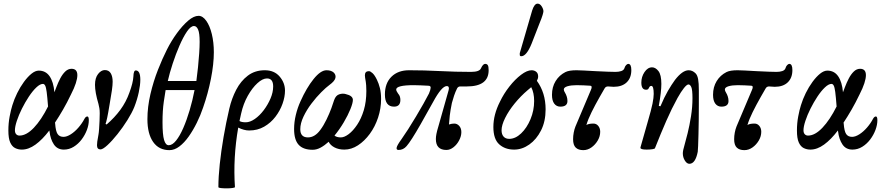

<svg xmlns="http://www.w3.org/2000/svg" viewBox="-20 -811 4845 1055"><path d="M100 11Q80 11 63 2.5Q46 -6 36 -28.5Q26 -51 26 -94Q26 -134 33 -171Q40 -208 48 -233Q58 -266 74.5 -299.5Q91 -333 111.5 -361Q132 -389 153 -406Q174 -423 193 -423Q231 -423 252.5 -392Q274 -361 279 -304Q284 -318 290 -333Q299 -357 311 -380Q323 -403 338.5 -418Q354 -433 373 -433Q405 -433 405 -398Q405 -380 396.5 -353.5Q388 -327 370 -292Q349 -248 326.5 -209Q304 -170 282 -137Q282 -134 283 -132Q286 -90 296.5 -74.5Q307 -59 329 -59Q347 -59 369 -73Q391 -87 411 -110Q431 -133 444 -158Q451 -171 460 -171Q468 -171 468 -150Q468 -125 457.5 -97Q447 -69 428.5 -44.5Q410 -20 385 -4.5Q360 11 331 11Q295 11 276 -17.5Q257 -46 252 -89Q251 -92 251 -94Q213 -44 175 -16.5Q137 11 100 11ZM62 -95Q62 -81 69 -73.5Q76 -66 87 -66Q125 -66 166 -109Q207 -152 244 -226Q240 -279 236.5 -305.5Q233 -332 228 -341Q223 -350 216 -350Q200 -350 179.5 -330.5Q159 -311 138.5 -280Q118 -249 100.5 -214Q83 -179 72.5 -147Q62 -115 62 -95Z M532 10Q513 10 513 -13Q513 -22 514.5 -33Q516 -44 521 -71Q523 -81 524.5 -102.5Q526 -124 527 -147.5Q528 -171 528 -188Q528 -205 526 -216.5Q524 -228 521 -240Q502 -304 502 -345Q502 -383 519 -404.5Q536 -426 556 -426Q578 -426 588.5 -408.5Q599 -391 599 -362Q599 -344 595 -315.5Q591 -287 582 -236Q574 -187 569 -164Q564 -141 560 -130L566 -127Q610 -165 641.5 -208Q673 -251 691 -302Q701 -329 706.5 -351Q712 -373 713 -391Q714 -424 726 -424Q751 -424 751 -373Q751 -344 742.5 -304Q734 -264 718 -223Q705 -191 680 -151Q655 -111 625.5 -74Q596 -37 570.5 -13.5Q545 10 532 10Z M911 14Q853 14 821.5 -31Q790 -76 790 -156Q790 -223 806.5 -293.5Q823 -364 848 -427.5Q873 -491 897 -538Q921 -586 952 -628.5Q983 -671 1014 -697.5Q1045 -724 1071 -724Q1094 -724 1113.5 -696.5Q1133 -669 1144 -623.5Q1155 -578 1155 -524Q1155 -459 1139 -378Q1123 -297 1096 -220Q1082 -178 1061.5 -136.5Q1041 -95 1017 -61Q993 -27 966 -6.5Q939 14 911 14ZM902 -366H1059Q1064 -402 1068 -441.5Q1072 -481 1074.5 -517.5Q1077 -554 1077 -581Q1077 -629 1068.5 -648.5Q1060 -668 1046 -668Q1028 -668 1007.5 -638Q987 -608 966.5 -561Q946 -514 929 -462Q912 -410 902 -366ZM907 -13Q927 -13 947.5 -38.5Q968 -64 987 -107.5Q1006 -151 1022 -205Q1038 -259 1049 -316H890Q887 -300 880 -252Q873 -204 873 -139Q873 -71 881.5 -42Q890 -13 907 -13Z M1180 217Q1180 162 1187.5 91Q1195 20 1208.5 -58.5Q1222 -137 1240 -214Q1253 -270 1278 -318Q1303 -366 1342 -395.5Q1381 -425 1435 -425Q1487 -425 1516.5 -390.5Q1546 -356 1546 -313Q1546 -279 1532.5 -241Q1519 -203 1493.5 -169.5Q1468 -136 1431.5 -115Q1395 -94 1349 -94Q1321 -94 1289 -110Q1260 57 1271 217Q1271 220 1257.5 222Q1244 224 1226 224Q1208 224 1194 222.5Q1180 221 1180 217ZM1305 -187Q1300 -167 1296 -146Q1307 -139 1330 -139Q1354 -139 1380.5 -157.5Q1407 -176 1429.5 -206Q1452 -236 1466.5 -270Q1481 -304 1481 -336Q1481 -380 1447 -380Q1423 -380 1394.5 -354Q1366 -328 1341.5 -284.5Q1317 -241 1305 -187Z M1698 12Q1646 12 1621 -15.5Q1596 -43 1596 -102Q1596 -140 1605.5 -179.5Q1615 -219 1631 -254Q1664 -328 1703 -376.5Q1742 -425 1774 -425Q1799 -425 1813 -413Q1827 -400 1823 -382.5Q1819 -365 1790 -344Q1772 -331 1745 -304Q1718 -277 1691.5 -242Q1665 -207 1647.5 -170Q1630 -133 1630 -101Q1630 -56 1672 -56Q1710 -56 1740 -97Q1758 -121 1774 -154Q1790 -187 1801 -217Q1812 -247 1816 -261Q1825 -287 1844.5 -293Q1864 -299 1880 -294Q1919 -285 1919 -262Q1919 -245 1905.5 -211.5Q1892 -178 1869 -139Q1846 -100 1818 -66Q1830 -56 1853 -56Q1872 -56 1896 -74Q1920 -92 1942.5 -125.5Q1965 -159 1979 -205.5Q1993 -252 1993 -311Q1993 -328 1992 -342Q1991 -356 1990 -361Q1985 -388 1985 -397Q1985 -420 2007 -420Q2015 -420 2027 -409Q2039 -398 2051 -373Q2061 -353 2067.5 -327Q2074 -301 2074 -267Q2074 -215 2057.5 -165Q2041 -115 2012 -75.5Q1983 -36 1947 -12.5Q1911 11 1872 11Q1841 11 1818 -1Q1795 -13 1786 -32Q1764 -12 1742 0Q1720 12 1698 12Z M2170 13Q2157 13 2159.5 0Q2162 -13 2186 -46Q2201 -67 2222.5 -100.5Q2244 -134 2266 -171Q2288 -208 2307 -241.5Q2326 -275 2337 -297Q2346 -318 2346.5 -329Q2347 -340 2333 -340Q2311 -341 2292 -342Q2273 -343 2254 -343Q2157 -343 2157 -319Q2157 -314 2160.5 -308Q2164 -302 2168 -296Q2180 -283 2180 -262Q2180 -225 2145 -225Q2095 -225 2095 -292Q2095 -354 2131 -389.5Q2167 -425 2228 -425Q2310 -425 2396.5 -420.5Q2483 -416 2568 -416Q2615 -416 2623 -436Q2634 -460 2646 -460Q2656 -460 2660.5 -452.5Q2665 -445 2665 -425Q2665 -336 2545 -336H2509Q2498 -336 2492 -326Q2482 -306 2475 -285Q2468 -264 2463 -245Q2455 -206 2451.5 -176.5Q2448 -147 2447 -127Q2462 -132 2476 -132Q2492 -132 2503.5 -119Q2515 -106 2515 -85Q2515 -63 2503 -40Q2491 -17 2472 -2Q2453 13 2433 13Q2375 13 2375 -47Q2375 -59 2378 -75Q2381 -91 2389 -117L2445 -315Q2451 -338 2435 -338Q2407 -338 2360 -251L2291 -128Q2238 -35 2214 -8Q2196 13 2170 13Z M2805 11Q2755 11 2723 -18Q2691 -47 2691 -113Q2691 -181 2727 -252Q2748 -296 2779 -335.5Q2810 -375 2843 -400Q2876 -425 2901 -425Q2916 -425 2926.5 -416.5Q2937 -408 2937 -391Q2937 -379 2930 -367Q2978 -301 2978 -210Q2978 -144 2953 -94.5Q2928 -45 2888.5 -17Q2849 11 2805 11ZM2736 -95Q2736 -73 2747 -60.5Q2758 -48 2778 -48Q2812 -48 2843.5 -78Q2875 -108 2895 -156Q2915 -204 2915 -256Q2915 -301 2899 -332Q2891 -325 2880 -316Q2841 -283 2808 -242.5Q2775 -202 2755.5 -162.5Q2736 -123 2736 -95ZM2844 -502Q2836 -502 2836 -510Q2836 -513 2836 -515Q2836 -517 2836 -519L2904 -753Q2916 -791 2934 -791Q2947 -791 2956.5 -776Q2966 -761 2966 -749Q2966 -744 2961.5 -728.5Q2957 -713 2945 -684L2901 -571Q2873 -502 2844 -502Z M3185 14Q3158 14 3143.5 0Q3129 -14 3129 -46Q3129 -64 3132.5 -82.5Q3136 -101 3142 -116L3227 -317Q3237 -339 3223 -340Q3206 -341 3188 -342Q3170 -343 3149 -343Q3118 -343 3098 -337Q3078 -331 3078 -319Q3078 -312 3085 -301Q3090 -293 3094 -281Q3098 -269 3098 -256Q3098 -225 3059 -225Q3038 -225 3025.5 -241.5Q3013 -258 3013 -290Q3013 -333 3033 -365.5Q3053 -398 3087 -415Q3107 -425 3148 -425Q3163 -425 3189 -423.5Q3215 -422 3253 -420Q3291 -418 3320 -417Q3349 -416 3362 -416Q3380 -416 3393.5 -420.5Q3407 -425 3411 -436Q3414 -447 3420.5 -453.5Q3427 -460 3432 -460Q3449 -460 3449 -426Q3449 -383 3423.5 -358.5Q3398 -334 3352 -334Q3343 -334 3336 -335Q3329 -336 3321 -336Q3308 -336 3302 -325L3275 -278Q3250 -234 3230.5 -194.5Q3211 -155 3202 -124Q3214 -132 3241 -132Q3257 -132 3267.5 -119Q3278 -106 3278 -87Q3278 -62 3264.5 -39Q3251 -16 3230 -1Q3209 14 3185 14Z M3768 89Q3754 89 3743 71Q3732 53 3732 32Q3732 16 3741 -13Q3748 -37 3758.5 -79.5Q3769 -122 3777 -172.5Q3785 -223 3785 -271Q3785 -318 3778.5 -332.5Q3772 -347 3763 -347Q3754 -347 3738 -327Q3722 -307 3703 -273Q3671 -215 3641 -146.5Q3611 -78 3579 3Q3578 7 3564 9Q3550 11 3533 11Q3499 11 3499 1Q3499 -2 3500 -4L3539 -141Q3559 -209 3565.5 -242Q3572 -275 3572 -295Q3572 -339 3559 -339Q3552 -339 3549 -334Q3546 -329 3543 -323.5Q3540 -318 3530 -318Q3504 -318 3504 -357Q3504 -389 3521.5 -415Q3539 -441 3563 -441Q3582 -441 3598 -420.5Q3614 -400 3614 -350Q3614 -306 3600 -229L3609 -227Q3630 -277 3650 -311.5Q3670 -346 3689 -372Q3730 -425 3764 -425Q3785 -425 3802 -408Q3812 -398 3816 -376Q3820 -354 3820 -315Q3820 -283 3820 -241.5Q3820 -200 3819.5 -156Q3819 -112 3818 -73.5Q3817 -35 3816 -9Q3815 17 3814 23Q3801 89 3768 89Z M4070 14Q4043 14 4028.5 0Q4014 -14 4014 -46Q4014 -64 4017.5 -82.5Q4021 -101 4027 -116L4112 -317Q4122 -339 4108 -340Q4091 -341 4073 -342Q4055 -343 4034 -343Q4003 -343 3983 -337Q3963 -331 3963 -319Q3963 -312 3970 -301Q3975 -293 3979 -281Q3983 -269 3983 -256Q3983 -225 3944 -225Q3923 -225 3910.5 -241.5Q3898 -258 3898 -290Q3898 -333 3918 -365.5Q3938 -398 3972 -415Q3992 -425 4033 -425Q4048 -425 4074 -423.5Q4100 -422 4138 -420Q4176 -418 4205 -417Q4234 -416 4247 -416Q4265 -416 4278.5 -420.5Q4292 -425 4296 -436Q4299 -447 4305.5 -453.5Q4312 -460 4317 -460Q4334 -460 4334 -426Q4334 -383 4308.5 -358.5Q4283 -334 4237 -334Q4228 -334 4221 -335Q4214 -336 4206 -336Q4193 -336 4187 -325L4160 -278Q4135 -234 4115.5 -194.5Q4096 -155 4087 -124Q4099 -132 4126 -132Q4142 -132 4152.5 -119Q4163 -106 4163 -87Q4163 -62 4149.5 -39Q4136 -16 4115 -1Q4094 14 4070 14Z M4433 11Q4413 11 4396 2.5Q4379 -6 4369 -28.5Q4359 -51 4359 -94Q4359 -134 4366 -171Q4373 -208 4381 -233Q4391 -266 4407.5 -299.5Q4424 -333 4444.5 -361Q4465 -389 4486 -406Q4507 -423 4526 -423Q4564 -423 4585.5 -392Q4607 -361 4612 -304Q4617 -318 4623 -333Q4632 -357 4644 -380Q4656 -403 4671.5 -418Q4687 -433 4706 -433Q4738 -433 4738 -398Q4738 -380 4729.5 -353.5Q4721 -327 4703 -292Q4682 -248 4659.5 -209Q4637 -170 4615 -137Q4615 -134 4616 -132Q4619 -90 4629.5 -74.5Q4640 -59 4662 -59Q4680 -59 4702 -73Q4724 -87 4744 -110Q4764 -133 4777 -158Q4784 -171 4793 -171Q4801 -171 4801 -150Q4801 -125 4790.5 -97Q4780 -69 4761.5 -44.5Q4743 -20 4718 -4.5Q4693 11 4664 11Q4628 11 4609 -17.5Q4590 -46 4585 -89Q4584 -92 4584 -94Q4546 -44 4508 -16.5Q4470 11 4433 11ZM4395 -95Q4395 -81 4402 -73.5Q4409 -66 4420 -66Q4458 -66 4499 -109Q4540 -152 4577 -226Q4573 -279 4569.5 -305.5Q4566 -332 4561 -341Q4556 -350 4549 -350Q4533 -350 4512.5 -330.5Q4492 -311 4471.5 -280Q4451 -249 4433.5 -214Q4416 -179 4405.5 -147Q4395 -115 4395 -95Z"/></svg>

Font: Junicode Two Beta Condensed Medium
Style: Italic
Weight: 500
Width: 3
Italic angle: -9°
Version: Version 1.053; ttfautohint (v1.8.4)